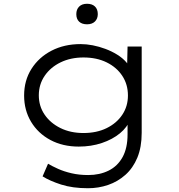

<svg xmlns="http://www.w3.org/2000/svg" viewBox="-20 -769 948 1019"><path d="M447 230Q365 230 304.5 210.5Q244 191 206 167L235 100Q257 113 288 127Q319 141 359.5 150.5Q400 160 448 160Q509 160 556.5 136.5Q604 113 630.5 65Q657 17 657 -56V-132L670 -134Q656 -94 616.5 -61.5Q577 -29 520.5 -10Q464 9 398 9Q313 9 247.5 -26Q182 -61 145 -122.5Q108 -184 108 -262Q108 -342 147 -403.5Q186 -465 253.5 -500Q321 -535 408 -535Q439 -535 472.5 -528.5Q506 -522 539.5 -509.5Q573 -497 602 -479Q631 -461 650.5 -438.5Q670 -416 676 -388L654 -390L657 -522H732V-64Q732 12 709 67.5Q686 123 645.5 159Q605 195 554 212.5Q503 230 447 230ZM423 -63Q493 -63 546 -89Q599 -115 629 -160Q659 -205 659 -262Q659 -321 629 -366.5Q599 -412 546 -438Q493 -464 423 -464Q355 -464 301.5 -438Q248 -412 217 -366.5Q186 -321 186 -263Q186 -206 216.5 -161Q247 -116 300.5 -89.5Q354 -63 423 -63ZM442 -640Q415 -640 400 -654Q385 -668 385 -694Q385 -719 400 -734Q415 -749 442 -749Q469 -749 484 -734.5Q499 -720 499 -694Q499 -670 484 -655Q469 -640 442 -640Z"/></svg>

Font: Lexend Tera Light
Style: Regular
Weight: 300
Designer: Bonnie Shaver-Troup, Thomas Jockin
Foundry: Lexend
Version: Version 1.007